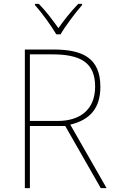

<svg xmlns="http://www.w3.org/2000/svg" viewBox="-20 -969 603 989"><path d="M270 -792H292C316 -834 367 -902 403 -943V-949H383C346 -911 308 -863 281 -824C253 -863 216 -913 180 -949H160V-943C195 -904 245 -835 270 -792ZM108 0H134V-320H316L499 0H529L342 -327C442 -351 497 -410 497 -522C497 -670 406 -714 255 -714H108ZM278 -346H134V-689H249C393 -689 470 -648 470 -523C470 -400 387 -346 278 -346Z"/></svg>

Font: Noto Sans Mono SemiCondensed Thin
Style: Regular
Weight: 100
Width: 4
Designer: Monotype Design Team
Foundry: Monotype Imaging Inc.
Version: Version 2.014